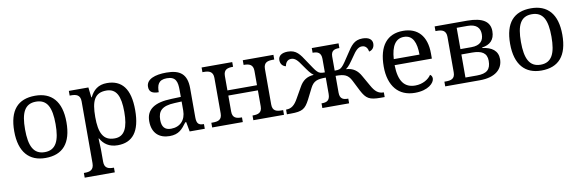

<svg xmlns="http://www.w3.org/2000/svg" viewBox="-53 -998 5116 1690"><g transform="rotate(-10 2504.5 -153.0)"><path d="M522 -269C522 -362.8 500.5 -432.1 460.4 -478C420.4 -523.9 362.3 -545.9 290 -545.9C135.3 -545.9 55.2 -456.1 55.2 -269C55.2 -175.3 77.1 -105.5 117.2 -59.1C157.2 -12.7 214.8 9.8 287.1 9.8C440.9 9.8 522 -81.1 522 -269ZM151.9 -269C151.9 -417 187.5 -493.2 288.1 -493.2C338.4 -493.2 372.6 -474.1 394 -437C415.5 -399.4 424.8 -343.3 424.8 -269C424.8 -194.8 416 -138.2 394.5 -100.1C373 -62 339.4 -42 289.1 -42C188.5 -42 151.9 -121.6 151.9 -269Z M915 -481.9C959.5 -481.9 990.7 -464.4 1010.7 -429.2C1030.3 -394 1039.1 -340.8 1039.1 -270C1039.1 -199.7 1030.3 -146 1010.7 -109.4C990.7 -72.8 960.4 -54.2 916 -54.2C863.3 -54.2 829.6 -72.8 808.6 -109.4C787.1 -146 779.3 -199.2 779.3 -269C779.3 -413.6 811 -481.9 915 -481.9ZM590.3 -494.1H603C647.5 -494.1 685.1 -484.4 685.1 -425.8V126C685.1 188.5 648.4 198.2 603 198.2H595.2V240.2H864.3V198.2H861.3C816.9 198.2 779.3 189.9 779.3 130.9V35.2C779.3 26.4 779.3 4.4 777.3 -29.8C776.9 -44.9 775.9 -61 775.4 -78.1H779.3C808.1 -25.4 856.4 9.8 932.1 9.8C1063.5 9.8 1136.2 -75.2 1136.2 -269C1136.2 -364.7 1118.2 -434.1 1083.5 -479.5C1048.8 -524.4 998 -545.9 932.1 -545.9C853 -545.9 809.1 -506.3 779.3 -445.8H775.4L765.1 -536.1H590.3Z M1337.9 -145C1337.9 -184.1 1347.2 -214.4 1370.6 -234.9C1394 -255.4 1431.2 -266.6 1487.8 -269L1551.8 -272V-190.9C1551.8 -106 1500.5 -51.8 1418.9 -51.8C1363.8 -51.8 1337.9 -82.5 1337.9 -145ZM1240.7 -149.9C1240.7 -40 1307.1 9.8 1396 9.8C1479 9.8 1510.3 -30.3 1551.8 -85.9H1560.1L1575.7 0H1710.9V-42H1708C1664.1 -42 1646 -57.6 1646 -113.8V-373C1646 -500.5 1585 -545.9 1462.9 -545.9C1361.8 -545.9 1282.7 -518.6 1282.7 -450.2C1282.7 -403.8 1312.5 -387.2 1367.7 -387.2C1367.7 -449.2 1381.3 -496.1 1459 -496.1C1540.5 -496.1 1551.8 -446.3 1551.8 -373V-313L1468.8 -310.1C1315.9 -305.7 1240.7 -255.9 1240.7 -149.9Z M2418.9 -536.1H2145V-494.1H2147.9C2192.4 -494.1 2230 -484.4 2230 -425.8V-297.9H1965.8V-426.8C1965.8 -485.8 2003.4 -494.1 2047.9 -494.1H2050.8V-536.1H1776.9V-494.1H1790C1834.5 -494.1 1872.1 -484.4 1872.1 -425.8V-108.9C1872.1 -50.3 1835.4 -42 1790 -42H1776.9V0H2050.8V-42H2047.9C2002.4 -42 1965.8 -50.3 1965.8 -108.9V-252H2230V-108.9C2230 -50.3 2193.4 -42 2147.9 -42H2145V0H2418.9V-42H2405.8C2360.4 -42 2323.7 -50.3 2323.7 -108.9V-426.8C2323.7 -485.8 2361.3 -494.1 2405.8 -494.1H2418.9Z M2837.9 -425.8V-305.2C2800.8 -305.2 2787.1 -310.1 2771 -326.2C2762.7 -334 2752.4 -346.7 2741.2 -363.8C2729.5 -380.9 2714.8 -402.3 2697.8 -428.2C2652.3 -498 2624 -542 2547.9 -542C2491.2 -542 2461.9 -517.6 2461.9 -481C2461.9 -444.3 2483.9 -423.3 2509.8 -418C2515.1 -449.7 2533.2 -474.1 2565.9 -474.1C2599.6 -474.1 2622.1 -450.2 2656.7 -397.9C2691.4 -348.6 2710 -320.3 2737.8 -300.8C2675.3 -297.4 2635.7 -269 2606 -213.9L2553.7 -122.1C2522.9 -65.9 2492.7 -42 2447.8 -42H2444.8V0H2480C2584 0 2609.9 -18.1 2649.9 -94.2L2698.7 -190.9C2728 -248.5 2762.2 -258.8 2837.9 -258.8V-113.8C2837.9 -51.3 2805.2 -42 2766.1 -42H2761.7V0H3001V-42H2998C2958.5 -42 2925.8 -50.8 2925.8 -108.9V-258.8C3001.5 -258.8 3035.2 -248.5 3064.9 -190.9L3113.8 -94.2C3154.3 -17.6 3182.1 0 3283.7 0H3318.8V-42H3315.9C3271 -42 3240.7 -65.9 3210 -122.1L3157.7 -213.9C3127.9 -269 3088.4 -297.4 3025.9 -300.8C3053.7 -320.3 3072.3 -348.6 3106.9 -397.9C3139.6 -447.3 3164.1 -474.1 3197.8 -474.1C3233.9 -474.1 3249 -446.8 3253.9 -418C3279.8 -423.3 3301.8 -444.3 3301.8 -481C3301.8 -517.6 3272.5 -542 3215.8 -542C3139.6 -542 3111.3 -498 3065.9 -428.2L3022.9 -363.8C3011.2 -346.7 3001 -334 2992.7 -326.2C2977.5 -311 2966.3 -305.2 2925.8 -305.2V-431.2C2925.8 -485.4 2959 -494.1 2998 -494.1H3001V-536.1H2761.7V-494.1H2766.1C2804.7 -494.1 2837.9 -483.4 2837.9 -425.8Z M3576.7 -492.2C3617.2 -492.2 3644 -474.6 3661.1 -443.4C3678.2 -412.1 3685.5 -367.7 3685.5 -314.9H3455.6C3462.9 -430.7 3502.4 -492.2 3576.7 -492.2ZM3356.9 -264.2C3356.9 -177.7 3378.9 -108.9 3418.5 -62C3458 -15.1 3516.6 9.8 3588.9 9.8C3708.5 9.8 3764.6 -48.8 3764.6 -88.9C3764.6 -106 3754.9 -119.1 3745.6 -123C3722.2 -86.4 3669.4 -53.2 3602.5 -53.2C3507.8 -53.2 3456.1 -114.7 3453.6 -261.2H3786.6V-307.1C3786.6 -464.8 3707.5 -545.9 3578.6 -545.9C3436.5 -545.9 3356.9 -451.2 3356.9 -264.2Z M4150.9 -536.1H3859.9V-494.1H3873C3917.5 -494.1 3955.1 -484.4 3955.1 -425.8V-108.9C3955.1 -50.3 3918.5 -42 3873 -42H3859.9V0H4169.9C4310.1 0 4377 -65.4 4377 -152.8C4377 -227.5 4324.2 -265.6 4239.7 -275.9V-280.8C4308.6 -290 4353 -328.1 4353 -407.2C4353 -490.7 4291 -536.1 4150.9 -536.1ZM4048.8 -45.9V-252H4145C4229 -252 4275.9 -226.1 4275.9 -155.8C4275.9 -77.6 4240.2 -45.9 4150.9 -45.9ZM4048.8 -299.8V-490.2H4146C4227.1 -490.2 4256.8 -450.2 4256.8 -397C4256.8 -338.9 4226.6 -299.8 4146 -299.8Z M4954.1 -269C4954.1 -362.8 4932.6 -432.1 4892.6 -478C4852.5 -523.9 4794.4 -545.9 4722.2 -545.9C4567.4 -545.9 4487.3 -456.1 4487.3 -269C4487.3 -175.3 4509.3 -105.5 4549.3 -59.1C4589.4 -12.7 4647 9.8 4719.2 9.8C4873 9.8 4954.1 -81.1 4954.1 -269ZM4584 -269C4584 -417 4619.6 -493.2 4720.2 -493.2C4770.5 -493.2 4804.7 -474.1 4826.2 -437C4847.7 -399.4 4856.9 -343.3 4856.9 -269C4856.9 -194.8 4848.1 -138.2 4826.7 -100.1C4805.2 -62 4771.5 -42 4721.2 -42C4620.6 -42 4584 -121.6 4584 -269Z"/></g></svg>

Font: The Erased English
Style: Regular
Weight: 400
Designer: Monotype Design team + ligartures altered by 180 Amsterdam
Foundry: Monotype Imaging Inc.
Version: Version 1.030;Glyphs 3.1.2 (3151)